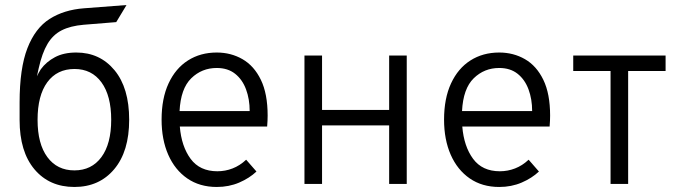

<svg xmlns="http://www.w3.org/2000/svg" viewBox="-20 -732 2702 764"><path d="M276 12Q176.5 12 117.2 -58.2Q58 -128.5 58 -254.5V-324Q58 -460 89 -540Q120 -620 177.2 -656.5Q234.5 -693 314 -699L483.5 -712L442.5 -644L313 -633.5Q260 -629 225.2 -611.2Q190.5 -593.5 169 -557.2Q147.5 -521 134 -460.5Q132 -450.5 130.2 -443.2Q128.5 -436 127 -428.5Q130.5 -435.5 134.2 -442.8Q138 -450 142.5 -456.5Q164 -486 198.8 -504.5Q233.5 -523 283.5 -523Q377.5 -523 435.8 -452.5Q494 -382 494 -255.5Q494 -129.5 434.5 -58.8Q375 12 276 12ZM276 -54Q344.5 -54 383.5 -106.8Q422.5 -159.5 422.5 -255.5Q422.5 -351 383.8 -404.2Q345 -457.5 276.5 -457.5Q207 -457.5 168.2 -404.8Q129.5 -352 129.5 -255Q129.5 -159.5 168.5 -106.8Q207.5 -54 276 -54Z M842.5 12Q774.5 12 725.2 -22Q676 -56 649.5 -116.2Q623 -176.5 623 -256Q623 -340.5 650.8 -400.2Q678.5 -460 728 -491.5Q777.5 -523 842.5 -523Q899 -523 945 -496.5Q991 -470 1018 -414.5Q1045 -359 1045 -272Q1045 -252.5 1043 -228.5H695.5Q702 -149.5 738.5 -100Q775 -50.5 845 -50.5Q876.5 -50.5 905.5 -61.8Q934.5 -73 959.5 -96.5L1000.5 -49.5Q972.5 -23 931.8 -5.5Q891 12 842.5 12ZM694.5 -290H973.5Q973.5 -337.5 959 -376.5Q944.5 -415.5 915.5 -438.5Q886.5 -461.5 842.5 -461.5Q783 -461.5 741 -420.5Q699 -379.5 694.5 -290Z M1191.5 0V-511H1261.5V-294.5H1528.5V-511H1598.5V0H1528.5V-233H1261.5V0Z M1966.5 12Q1898.5 12 1849.2 -22Q1800 -56 1773.5 -116.2Q1747 -176.5 1747 -256Q1747 -340.5 1774.8 -400.2Q1802.5 -460 1852 -491.5Q1901.5 -523 1966.5 -523Q2023 -523 2069 -496.5Q2115 -470 2142 -414.5Q2169 -359 2169 -272Q2169 -252.5 2167 -228.5H1819.5Q1826 -149.5 1862.5 -100Q1899 -50.5 1969 -50.5Q2000.5 -50.5 2029.5 -61.8Q2058.5 -73 2083.5 -96.5L2124.5 -49.5Q2096.5 -23 2055.8 -5.5Q2015 12 1966.5 12ZM1818.5 -290H2097.5Q2097.5 -337.5 2083 -376.5Q2068.5 -415.5 2039.5 -438.5Q2010.5 -461.5 1966.5 -461.5Q1907 -461.5 1865 -420.5Q1823 -379.5 1818.5 -290Z M2409.5 0V-449.5H2261V-511H2628.5V-449.5H2479.5V0Z"/></svg>

Font: Overpass Light
Style: Regular
Weight: 300
Designer: Delve Withrington, Dave Bailey, Thomas Jockin
Foundry: Delve Fonts LLC
Version: Version 4.000; ttfautohint (v1.8.3)